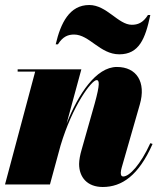

<svg xmlns="http://www.w3.org/2000/svg" viewBox="-20 -737 630 767"><path d="M276 -599C337 -599 379.5 -520 456.5 -520C535.5 -520 560.5 -582 580.5 -677H571C551 -645 529.5 -638 506.5 -638C452.5 -638 406.5 -717 336.5 -717C257.5 -717 222.5 -645 202.5 -560H211.5C231.5 -592 253 -599 276 -599ZM120.5 -451 0 0H179.5L222 -156C270 -316 346 -417 366 -417C377 -417 380 -402 358.5 -324L305.5 -137C300.5 -120.5 296 -97.5 296 -82C296 -29 328.5 10 390.5 10C467 10 534 -36 589.5 -162L580.5 -165C541.5 -79.5 497 -32 472.5 -32C466 -32 462.5 -35.5 462.5 -47C462.5 -52 464.5 -62 466 -67L538.5 -319.5C564.5 -409.5 525.5 -469.5 447 -469.5C364 -469.5 293 -361.5 246 -243L305 -460H50.5V-451Z"/></svg>

Font: Bodoni* 24pt Fatface
Style: Italic
Weight: 900
Italic angle: -13°
Version: Version 2.3